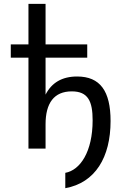

<svg xmlns="http://www.w3.org/2000/svg" viewBox="-20 -780 642 1008"><path d="M322.8 208C480 179.7 560.5 45.9 560.5 -144.5C560.5 -301.8 505.9 -378.4 384.8 -378.4C305.7 -378.4 251 -345.7 219.2 -283.2V-477.1H438V-546.9H219.2V-759.8H129.4V-546.9H36.6V-477.1H129.4V0H219.2V-127.4C219.2 -238.8 263.7 -300.3 356.9 -300.3C442.9 -300.3 466.3 -247.6 466.3 -148.4C466.3 17.1 400.9 113.3 322.8 127.4Z"/></svg>

Font: Hack
Style: Regular
Weight: 400
Monospace: yes
Designer: Christopher Simpkins
Foundry: Christopher Simpkins
Version: Version 2.010